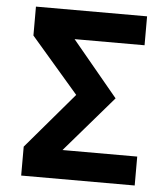

<svg xmlns="http://www.w3.org/2000/svg" viewBox="-51 -739 688 785"><g transform="rotate(5 293.0 -346.5)"><path d="M64.9 0H530.8V-118.7H224.1L421.9 -348.1L233.9 -574.7H521V-693.4H64.9V-574.7L260.3 -348.1L64.9 -118.7Z"/></g></svg>

Font: Cascadia Code
Style: Bold
Weight: 700
Monospace: yes
Designer: Aaron Bell
Foundry: Saja Typeworks
Version: Version 2404.023